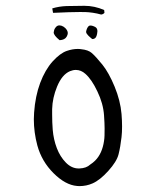

<svg xmlns="http://www.w3.org/2000/svg" viewBox="-20 -627 540 665"><path d="M256.8 -585.4Q265.1 -585.4 275.9 -585.2Q286.6 -585 301.5 -582.8Q316.4 -580.6 330.1 -576.7Q336.9 -577.1 341.8 -582.5L340.8 -592.3Q307.6 -606.9 272 -606.9Q236.3 -606.9 210.4 -606Q184.6 -605 161.6 -598.1L161.1 -597.7L163.6 -583L164.6 -582.5Q225.1 -585.4 256.8 -585.4ZM299.8 -491.7Q308.1 -491.7 312.5 -498.5Q314.9 -502.9 316.2 -509.3Q317.4 -515.6 317.4 -518.6Q317.4 -526.9 313 -531.2Q310.5 -533.7 304.4 -536.1Q298.3 -538.6 293.5 -538.6Q288.6 -538.6 286.6 -536.1Q280.3 -529.3 278.3 -517.6Q278.3 -517.1 278.3 -516.6Q278.3 -516.1 278.6 -514.4Q278.8 -512.7 281.2 -509.3Q283.7 -505.9 286.6 -502.9Q292.5 -497.1 296.1 -494.4Q299.8 -491.7 299.8 -491.7ZM166 -514.6Q166 -504.4 186.5 -487.8Q204.6 -488.8 210.9 -500Q214.8 -506.8 214.8 -512.2Q214.8 -521 206.1 -529.8Q200.2 -535.6 192.4 -538.1Q188.5 -539.1 185.5 -539.1Q177.2 -539.1 171.4 -530.3Q167 -524.4 166 -515.1Q166 -515.1 166 -514.6ZM254.9 17.6Q279.3 17.6 300.3 8.3Q326.2 -2.9 355.2 -35.2Q384.3 -67.4 390.6 -92.5Q397 -117.7 400.9 -151.9Q402.8 -168.5 402.8 -188.7Q402.8 -209 400.9 -232.4Q397 -278.3 377 -326.9Q356.9 -375.5 334.5 -403.3Q311.5 -431.6 297.9 -443.4Q285.6 -454.1 261.7 -456.5Q255.9 -457.5 249.5 -457.5Q231 -457.5 211.4 -450.7Q188.5 -442.9 162.6 -414.6Q136.2 -385.3 119.1 -339.6Q102.1 -293.9 98.1 -236.8Q97.2 -225.1 97.2 -213.9Q97.2 -168.5 109.4 -123Q124.5 -67.9 165.5 -27.1Q206.5 13.7 246.6 17.1Q251 17.6 254.9 17.6ZM292.5 -57.1 293 -57.6Q292.5 -57.1 292.5 -57.1ZM252.4 -43.5Q228 -43.5 208 -64Q188 -84.5 176.8 -114Q165.5 -143.6 162.6 -177.7Q160.6 -203.1 160.6 -231Q160.6 -239.7 160.6 -249Q161.6 -288.1 177.7 -327.1Q194.8 -368.7 222.2 -380.4Q232.9 -384.8 242.7 -384.8Q260.7 -384.8 275.9 -371.1Q297.9 -351.6 317.4 -310.1Q337.4 -268.6 340.3 -228Q342.3 -198.7 342.3 -182.6Q342.3 -166.5 342 -157.5Q341.8 -148.4 340.3 -138.7Q334 -95.2 309.6 -70.8Q301.8 -63 292.5 -57.1Q279.3 -44.4 254.9 -43.5Q253.4 -43.5 252.4 -43.5Z"/></svg>

Font: NaikaiFont
Style: Light
Weight: 300
Version: Version 1.89